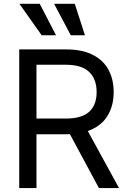

<svg xmlns="http://www.w3.org/2000/svg" viewBox="-20 -959 648 979"><path d="M78.1 -707H318.4Q398.9 -707 453.1 -679.4Q507.3 -651.9 533.4 -602.8Q559.6 -553.7 559.6 -489.3Q559.6 -417.5 526.6 -365.7Q493.7 -314 427.7 -291L586.9 0H484.4L336.4 -274.9L319.3 -274.4H166V0H78.1ZM315.4 -354.5Q397 -354.5 434.8 -389.2Q472.7 -423.8 472.7 -489.3Q472.7 -555.7 434.6 -592.3Q396.5 -628.9 314.5 -628.9H166V-354.5ZM79.1 -939.5H182.6L265.6 -779.3H192.4ZM255.9 -939.5H361.3L413.1 -779.3H340.8Z"/></svg>

Font: Pretendard
Style: Regular
Weight: 400
Designer: Base glyphs from Inter by Rasmus Andersson; Hangeul glyphs from Noto Sans CJK(Source Han Sans) by Jang Soo-young and Kan
Foundry: Kil Hyung-jin
Version: Version 1.309